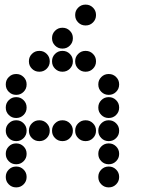

<svg xmlns="http://www.w3.org/2000/svg" viewBox="-20 -815 640 830"><path d="M349 -795Q331 -795 318 -782Q305 -769 305 -751V-749Q305 -731 318 -718Q331 -705 349 -705H351Q369 -705 382 -718Q395 -731 395 -749V-751Q395 -769 382 -782Q369 -795 351 -795ZM249 -695Q231 -695 218 -682Q205 -669 205 -651V-649Q205 -631 218 -618Q231 -605 249 -605H251Q269 -605 282 -618Q295 -631 295 -649V-651Q295 -669 282 -682Q269 -695 251 -695ZM149 -595Q131 -595 118 -582Q105 -569 105 -551V-549Q105 -531 118 -518Q131 -505 149 -505H151Q169 -505 182 -518Q195 -531 195 -549V-551Q195 -569 182 -582Q169 -595 151 -595ZM249 -595Q231 -595 218 -582Q205 -569 205 -551V-549Q205 -531 218 -518Q231 -505 249 -505H251Q269 -505 282 -518Q295 -531 295 -549V-551Q295 -569 282 -582Q269 -595 251 -595ZM349 -595Q331 -595 318 -582Q305 -569 305 -551V-549Q305 -531 318 -518Q331 -505 349 -505H351Q369 -505 382 -518Q395 -531 395 -549V-551Q395 -569 382 -582Q369 -595 351 -595ZM49 -495Q31 -495 18 -482Q5 -469 5 -451V-449Q5 -431 18 -418Q31 -405 49 -405H51Q69 -405 82 -418Q95 -431 95 -449V-451Q95 -469 82 -482Q69 -495 51 -495ZM449 -495Q431 -495 418 -482Q405 -469 405 -451V-449Q405 -431 418 -418Q431 -405 449 -405H451Q469 -405 482 -418Q495 -431 495 -449V-451Q495 -469 482 -482Q469 -495 451 -495ZM49 -395Q31 -395 18 -382Q5 -369 5 -351V-349Q5 -331 18 -318Q31 -305 49 -305H51Q69 -305 82 -318Q95 -331 95 -349V-351Q95 -369 82 -382Q69 -395 51 -395ZM449 -395Q431 -395 418 -382Q405 -369 405 -351V-349Q405 -331 418 -318Q431 -305 449 -305H451Q469 -305 482 -318Q495 -331 495 -349V-351Q495 -369 482 -382Q469 -395 451 -395ZM49 -295Q31 -295 18 -282Q5 -269 5 -251V-249Q5 -231 18 -218Q31 -205 49 -205H51Q69 -205 82 -218Q95 -231 95 -249V-251Q95 -269 82 -282Q69 -295 51 -295ZM149 -295Q131 -295 118 -282Q105 -269 105 -251V-249Q105 -231 118 -218Q131 -205 149 -205H151Q169 -205 182 -218Q195 -231 195 -249V-251Q195 -269 182 -282Q169 -295 151 -295ZM249 -295Q231 -295 218 -282Q205 -269 205 -251V-249Q205 -231 218 -218Q231 -205 249 -205H251Q269 -205 282 -218Q295 -231 295 -249V-251Q295 -269 282 -282Q269 -295 251 -295ZM349 -295Q331 -295 318 -282Q305 -269 305 -251V-249Q305 -231 318 -218Q331 -205 349 -205H351Q369 -205 382 -218Q395 -231 395 -249V-251Q395 -269 382 -282Q369 -295 351 -295ZM449 -295Q431 -295 418 -282Q405 -269 405 -251V-249Q405 -231 418 -218Q431 -205 449 -205H451Q469 -205 482 -218Q495 -231 495 -249V-251Q495 -269 482 -282Q469 -295 451 -295ZM49 -195Q31 -195 18 -182Q5 -169 5 -151V-149Q5 -131 18 -118Q31 -105 49 -105H51Q69 -105 82 -118Q95 -131 95 -149V-151Q95 -169 82 -182Q69 -195 51 -195ZM449 -195Q431 -195 418 -182Q405 -169 405 -151V-149Q405 -131 418 -118Q431 -105 449 -105H451Q469 -105 482 -118Q495 -131 495 -149V-151Q495 -169 482 -182Q469 -195 451 -195ZM49 -95Q31 -95 18 -82Q5 -69 5 -51V-49Q5 -31 18 -18Q31 -5 49 -5H51Q69 -5 82 -18Q95 -31 95 -49V-51Q95 -69 82 -82Q69 -95 51 -95ZM449 -95Q431 -95 418 -82Q405 -69 405 -51V-49Q405 -31 418 -18Q431 -5 449 -5H451Q469 -5 482 -18Q495 -31 495 -49V-51Q495 -69 482 -82Q469 -95 451 -95Z"/></svg>

Font: Doto Black Rounded Black
Style: Regular
Weight: 900
Monospace: yes
Version: Version 1.000